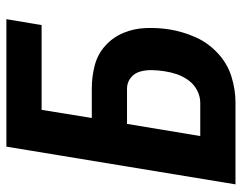

<svg xmlns="http://www.w3.org/2000/svg" viewBox="-100 -676 775 616"><g transform="rotate(-90 288.0 -367.5)"><path d="M5 0H268Q309 0 351 -13Q393 -26 426.5 -57.5Q460 -89 477.5 -129Q495 -169 502 -211Q508 -249 506.5 -287.5Q505 -326 491 -359.5Q477 -393 450 -417.5Q423 -442 387 -451.5Q351 -461 312 -461H218L244 -622H516L535 -735H126ZM267 -113H160L199 -348H312Q332 -348 347 -336Q362 -324 367 -305.5Q372 -287 371.5 -267.5Q371 -248 368 -228Q365 -208 358.5 -188.5Q352 -169 339 -151Q326 -133 306.5 -123Q287 -113 267 -113Z"/></g></svg>

Font: Iosevka Sparkle Extrabold
Style: Italic
Weight: 800
Italic angle: -9°
Designer: Belleve Invis
Foundry: Belleve Invis
Version: Version 4.5.0; ttfautohint (v1.8.3)